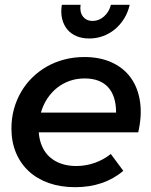

<svg xmlns="http://www.w3.org/2000/svg" viewBox="-20 -772 628 798"><path d="M292.5 6Q232 6 183 -11.2Q134 -28.5 99.5 -60.5Q65 -92.5 46.2 -137.5Q27.5 -182.5 27.5 -238Q27.5 -280.5 38 -318.8Q48.5 -357 67.8 -390Q87 -423 114.2 -449.8Q141.5 -476.5 175 -495.5Q208.5 -514.5 248 -524.8Q287.5 -535 330.5 -535Q396 -535 445.2 -512.2Q494.5 -489.5 524 -448.2Q553.5 -407 562 -349.5Q570.5 -292 554.5 -222H141Q143.5 -189.5 155 -163.5Q166.5 -137.5 186.5 -119.5Q206.5 -101.5 234.2 -91.8Q262 -82 296.5 -82Q336.5 -82 373.5 -95Q410.5 -108 440.5 -132L492.5 -62Q452.5 -28 402.2 -11Q352 6 292.5 6ZM331.5 -446Q298.5 -446 269.5 -435.8Q240.5 -425.5 217 -406.8Q193.5 -388 176.2 -361.8Q159 -335.5 150 -304H462.5Q462.5 -373.5 429 -409.8Q395.5 -446 331.5 -446ZM315 -752Q310.5 -722.5 324.5 -703.8Q338.5 -685 365 -685Q391.5 -685 412.5 -703.8Q433.5 -722.5 441 -752H519Q512 -720.5 496 -694.8Q480 -669 457.8 -650.5Q435.5 -632 408.2 -622Q381 -612 351 -612Q321 -612 297.5 -622Q274 -632 259 -650.5Q244 -669 238 -694.8Q232 -720.5 237 -752Z"/></svg>

Font: Argentum Sans
Style: Italic
Weight: 400
Italic angle: -11.3099°
Designer: Julieta Ulanovsky, Owen Earl, Rasmus Andersson, Cristiano Sobral
Foundry: The Argentum Sans Project Authors
Version: Version 3.131; ttfautohint (v1.8.4.7-5d5b-dirty)